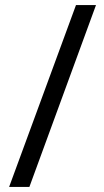

<svg xmlns="http://www.w3.org/2000/svg" viewBox="-20 -736 411 758"><path d="M359 -716H280L16 2H96Z"/></svg>

Font: Noto Sans Myanmar UI Condensed
Style: Regular
Weight: 400
Width: 3
Designer: Monotype Design Team
Foundry: Monotype Imaging Inc.
Version: Version 2.103